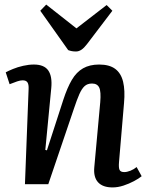

<svg xmlns="http://www.w3.org/2000/svg" viewBox="-20 -805 650 839"><path d="M599 -35Q587 -25 565.5 -13.5Q544 -2 519.5 6Q495 14 472 14Q429 14 408.5 -8.5Q388 -31 392 -74L418 -358Q422 -405 413.5 -422.5Q405 -440 382 -440Q362 -440 349.5 -428.5Q337 -417 326.5 -393Q316 -369 303 -330L191 0H89L105 -416Q106 -436 100 -445Q94 -454 79 -454Q69 -454 55.5 -449.5Q42 -445 22 -437L5 -489Q16 -495 36.5 -503.5Q57 -512 81.5 -517.5Q106 -523 128 -523Q173 -523 191 -497Q209 -471 204 -420L178 -150L185 -148L257 -370Q274 -422 294 -456Q314 -490 343 -506.5Q372 -523 413 -523Q458 -523 483.5 -504Q509 -485 518 -447.5Q527 -410 522 -355L500 -96Q498 -72 502.5 -62.5Q507 -53 523 -53Q535 -53 550 -59Q565 -65 577 -75ZM156 -758 182 -785 314 -681 446 -783 471 -758 360 -612Q347 -595 335.5 -587.5Q324 -580 312 -580Q302 -580 294 -581.5Q286 -583 278 -586Z"/></svg>

Font: Literata 18pt Medium
Style: Italic
Weight: 500
Italic angle: -2°
Designer: Latin by Veronika Burian and Jose Scaglione. Greek by Irene Vlachou. Cyrillic by Vera Evstafieva
Foundry: TypeTogether
Version: Version 3.103;gftools[0.9.29]